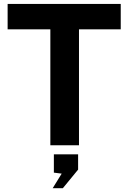

<svg xmlns="http://www.w3.org/2000/svg" viewBox="-20 -743 656 982"><path d="M19 -593V-723H597.5V-593H384V0H237.5V-593ZM249.5 219.5 295.5 145 255.5 140V46.5H379.5V124.5L301.5 219.5Z"/></svg>

Font: Public Sans
Style: Bold
Weight: 700
Designer: The Public Sans project authors (U.S. Web Design System). Libre Franklin designed by Pablo Impallari and Rodrigo Fuenzal
Version: Version 1.008; ttfautohint (v1.8.1) -l 8 -r 50 -G 200 -x 14 